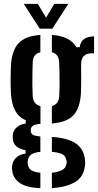

<svg xmlns="http://www.w3.org/2000/svg" viewBox="-20 -788 508 992"><path d="M188.5 184.5Q117.5 181 84 158.5Q50.5 136 44 100Q43 93.5 42.2 84.8Q41.5 76 42.5 69Q45.5 44 63.2 27Q81 10 112 5.5V-12Q52 -23 46.5 -67Q45.5 -76.5 45.8 -81.8Q46 -87 46.5 -93.5Q48.5 -114 66.5 -130.2Q84.5 -146.5 113 -149.5V-167Q76 -183 58 -217.5Q40 -252 36.5 -305Q35.5 -328 35 -346.2Q34.5 -364.5 34.8 -380.8Q35 -397 35.5 -414.5Q36 -432 36.5 -453Q42 -529.5 77.2 -566Q112.5 -602.5 188.5 -607.5V-518Q169 -513.5 159.2 -500.5Q149.5 -487.5 149 -465Q148 -437 147.5 -407Q147 -377 147.2 -347.8Q147.5 -318.5 149 -292.5Q150 -270 160.2 -257.2Q170.5 -244.5 189 -239.5V-148Q161.5 -146 150.2 -138.2Q139 -130.5 139 -116.5Q139 -116 139 -114.8Q139 -113.5 139 -112.5Q139 -99 149 -92.2Q159 -85.5 188.5 -83V-3.5Q160 -1 143.8 8.8Q127.5 18.5 124.5 38Q122.5 44 122.8 51.2Q123 58.5 124.5 64Q128 84 144.2 93Q160.5 102 188.5 104.5ZM248 184V104.5Q279 101.5 298.5 91.8Q318 82 322.5 62.5Q325 55 324.8 48.5Q324.5 42 321.5 34.5Q317.5 15 298 7Q278.5 -1 248 -3.5V-80.5Q328.5 -75.5 369.8 -48.2Q411 -21 418.5 32Q419.5 39 420 49.2Q420.5 59.5 418.5 71Q411 129.5 364.2 154.8Q317.5 180 248 184ZM248 -150V-239.5Q265.5 -245 275 -257Q284.5 -269 286 -290.5Q287.5 -316.5 287.8 -346.2Q288 -376 287.5 -407Q287 -438 285.5 -467.5Q284 -488.5 275.2 -501Q266.5 -513.5 248 -518V-607.5Q342.5 -601.5 374.5 -544H392Q395 -572 413.8 -585.8Q432.5 -599.5 466 -600V-512.5H452.5Q427.5 -512.5 413.2 -498.8Q399 -485 399 -452V-425Q399.5 -402.5 399.5 -384.5Q399.5 -366.5 399.2 -348Q399 -329.5 398 -305Q393.5 -229 359 -192.2Q324.5 -155.5 248 -150ZM185.5 -640 102.5 -768H175.5L218 -696.5L260.5 -768H333L250.5 -640Z"/></svg>

Font: Big Shoulders Stencil Text Thin
Style: Bold
Weight: 700
Version: Version 2.001